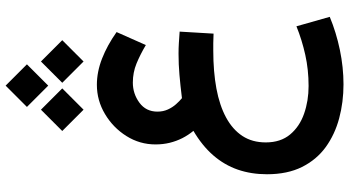

<svg xmlns="http://www.w3.org/2000/svg" viewBox="-297 -595 1230 676"><g transform="rotate(-90 318.0 -257.0)"><path d="M354.5 -852.2 279.5 -777.2 354.5 -702.2 429.5 -777.2ZM439.5 -727.8 364.5 -652.8 439.5 -577.8 514.5 -652.8ZM269.8 -727.8 194.8 -652.8 269.8 -577.8 344.8 -652.8ZM544.7 -239.5Q521.3 -241.3 503.9 -242.3Q486.5 -243.4 466.8 -243.4Q429.3 -243.4 392.8 -240.2Q356.3 -237.1 310.4 -231.4Q300.1 -239.8 289.1 -252.2Q278 -264.6 270.5 -281.1Q263 -297.5 263 -317.7Q263 -358.1 294.5 -381.2Q326 -404.3 365.2 -404.3Q400.6 -404.3 432.2 -391.4Q463.8 -378.4 497.4 -358.5L543.1 -461.5Q496.6 -494.4 450 -512.6Q403.3 -530.9 357.4 -530.9Q302.3 -530.9 254.4 -502.3Q206.5 -473.8 177 -426.9Q147.5 -380 147.5 -324.5Q147.5 -298.3 153.2 -274.7Q159 -251.1 169.6 -230.1Q180.3 -209.1 195.3 -191Q143.2 -160.4 109.2 -121.3Q75.2 -82.2 58.8 -34.9Q42.5 12.4 42.5 67.9Q42.5 139.9 68.1 191.3Q93.8 242.7 138.2 274.9Q182.7 307 239.6 322.2Q296.4 337.4 359 337.4Q418.8 337.4 480.5 324.6Q542.1 311.7 596.7 289L563.4 171.7Q515.5 191.1 463.1 202.8Q410.7 214.5 353.2 214.5Q301.2 214.5 255.9 198.7Q210.5 182.9 182.6 149.5Q154.6 116.1 154.6 63.7Q154.6 16.2 177.2 -18.4Q199.9 -53 242.3 -76Q284.8 -99 344.4 -110.1Q404 -121.1 477.8 -121.1Q491.1 -121.1 504.4 -121.1Q517.8 -121.1 537.6 -120.1Z"/></g></svg>

Font: Vazirmatn
Style: Regular
Weight: 400
Designer: Saber Rastikerdar
Foundry: Saber Rastikerdar
Version: Version 33.003;September 2, 2022;FontCreator 14.0.0.2862 64-